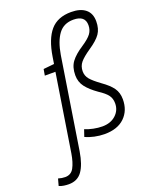

<svg xmlns="http://www.w3.org/2000/svg" viewBox="-288 -843 914 1156"><g transform="rotate(-20 168.5 -265.0)"><path d="M25 51 103 -444H35L42 -484L111 -491L118 -535Q135 -643 181 -696.5Q227 -750 314 -750Q373 -750 405.5 -723.5Q438 -697 438 -646Q438 -598 416.5 -567Q395 -536 344 -502Q297 -470 277.5 -446.5Q258 -423 258 -390Q258 -361 276.5 -339Q295 -317 339 -285Q386 -252 407 -222Q428 -192 428 -150Q428 -78 382.5 -34Q337 10 255 10Q222 10 189.5 3Q157 -4 132 -16L147 -60Q171 -50 200.5 -44Q230 -38 257 -38Q310 -38 343 -68Q376 -98 376 -143Q376 -174 360 -195.5Q344 -217 304 -243Q257 -276 232.5 -308Q208 -340 208 -383Q208 -435 232.5 -468Q257 -501 308 -534Q352 -563 369 -586Q386 -609 386 -640Q386 -702 311 -702Q249 -702 215.5 -657Q182 -612 168 -528L76 57Q63 137 33.5 178.5Q4 220 -52 220Q-68 220 -84 217.5Q-100 215 -114 209L-102 165Q-79 172 -58 172Q-20 172 -2 139Q16 106 25 51Z"/></g></svg>

Font: Georama SemiCondensed Light
Style: Italic
Weight: 300
Width: 4
Italic angle: -9°
Designer: Jean-Baptiste Levee
Foundry: Production Type
Version: Version 1.000